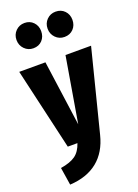

<svg xmlns="http://www.w3.org/2000/svg" viewBox="-197 -879 844 1178"><g transform="rotate(-20 224.5 -290.0)"><path d="M324 0Q298 105 228 161.5Q158 218 47 224L29 109Q92 99 125.5 75Q159 51 176 0H113L-10 -533H161L220 -107L292 -533H459ZM202 -722Q202 -686 180 -662.5Q158 -639 122 -639Q88 -639 64.5 -663Q41 -687 41 -722Q41 -757 64.5 -780.5Q88 -804 122 -804Q157 -804 179.5 -780.5Q202 -757 202 -722ZM406 -722Q406 -686 383.5 -662.5Q361 -639 325 -639Q291 -639 267.5 -663Q244 -687 244 -722Q244 -757 267.5 -780.5Q291 -804 325 -804Q361 -804 383.5 -780.5Q406 -757 406 -722Z"/></g></svg>

Font: Fira Sans Extra Condensed ExtraBold
Style: Regular
Weight: 800
Width: 1
Designer: Carrois Corporate & Edenspiekermann AG
Foundry: Carrois Corporate GbR & Edenspiekermann AG
Version: Version 4.203